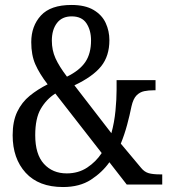

<svg xmlns="http://www.w3.org/2000/svg" viewBox="-20 -744 683 774"><path d="M234 10Q136 10 83.5 -47.5Q31 -105 31 -199Q31 -255 49.5 -293.5Q68 -332 100 -358Q132 -384 172 -404Q139 -447 122.5 -484.5Q106 -522 106 -574Q106 -639 145 -681.5Q184 -724 268 -724Q323 -724 357 -704Q391 -684 406 -651.5Q421 -619 421 -582Q421 -518 387.5 -476.5Q354 -435 280 -400L429 -207Q441 -251 445.5 -297.5Q450 -344 450 -382V-421H607V-380H598Q579 -380 561.5 -376.5Q544 -373 530.5 -359.5Q517 -346 510 -315Q503 -280 492.5 -241Q482 -202 467 -165L549 -67Q562 -51 579 -46Q596 -41 626 -41H634V0H491L421 -90Q392 -49 346.5 -19.5Q301 10 234 10ZM250 -435Q301 -460 324 -494Q347 -528 347 -581Q347 -622 328.5 -650Q310 -678 269 -678Q230 -678 209.5 -651Q189 -624 189 -580Q189 -542 203.5 -509.5Q218 -477 250 -435ZM249 -45Q296 -45 331.5 -68.5Q367 -92 390 -127L203 -367Q167 -344 144.5 -305.5Q122 -267 122 -199Q122 -122 157 -83.5Q192 -45 249 -45Z"/></svg>

Font: Noto Serif Tamil Condensed
Style: Regular
Weight: 400
Width: 3
Designer: Indian Type Foundry, Tom Grace, and the Monotype Design Team
Foundry: Monotype Imaging Inc.
Version: Version 2.004; ttfautohint (v1.8.4.7-5d5b)